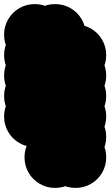

<svg xmlns="http://www.w3.org/2000/svg" viewBox="-70 -620 540 940"><path d="M50 150Q50 109 70 74.5Q90 40 124.5 20Q159 0 200 0Q241 0 275.5 20Q310 40 330 74.5Q350 109 350 150Q350 191 330 225.5Q310 260 275.5 280Q241 300 200 300Q159 300 124.5 280Q90 260 70 225.5Q50 191 50 150ZM150 150Q150 109 170 74.5Q190 40 224.5 20Q259 0 300 0Q341 0 375.5 20Q410 40 430 74.5Q450 109 450 150Q450 191 430 225.5Q410 260 375.5 280Q341 300 300 300Q259 300 224.5 280Q190 260 170 225.5Q150 191 150 150ZM150 50Q150 9 170 -25.5Q190 -60 224.5 -80Q259 -100 300 -100Q341 -100 375.5 -80Q410 -60 430 -25.5Q450 9 450 50Q450 91 430 125.5Q410 160 375.5 180Q341 200 300 200Q259 200 224.5 180Q190 160 170 125.5Q150 91 150 50ZM-50 -50Q-50 -91 -30 -125.5Q-10 -160 24.5 -180Q59 -200 100 -200Q141 -200 175.5 -180Q210 -160 230 -125.5Q250 -91 250 -50Q250 -9 230 25.5Q210 60 175.5 80Q141 100 100 100Q59 100 24.5 80Q-10 60 -30 25.5Q-50 -9 -50 -50ZM-50 -150Q-50 -191 -30 -225.5Q-10 -260 24.5 -280Q59 -300 100 -300Q141 -300 175.5 -280Q210 -260 230 -225.5Q250 -191 250 -150Q250 -109 230 -74.5Q210 -40 175.5 -20Q141 0 100 0Q59 0 24.5 -20Q-10 -40 -30 -74.5Q-50 -109 -50 -150ZM-50 -250Q-50 -291 -30 -325.5Q-10 -360 24.5 -380Q59 -400 100 -400Q141 -400 175.5 -380Q210 -360 230 -325.5Q250 -291 250 -250Q250 -209 230 -174.5Q210 -140 175.5 -120Q141 -100 100 -100Q59 -100 24.5 -120Q-10 -140 -30 -174.5Q-50 -209 -50 -250ZM-50 -350Q-50 -391 -30 -425.5Q-10 -460 24.5 -480Q59 -500 100 -500Q141 -500 175.5 -480Q210 -460 230 -425.5Q250 -391 250 -350Q250 -309 230 -274.5Q210 -240 175.5 -220Q141 -200 100 -200Q59 -200 24.5 -220Q-10 -240 -30 -274.5Q-50 -309 -50 -350ZM-50 -450Q-50 -491 -30 -525.5Q-10 -560 24.5 -580Q59 -600 100 -600Q141 -600 175.5 -580Q210 -560 230 -525.5Q250 -491 250 -450Q250 -409 230 -374.5Q210 -340 175.5 -320Q141 -300 100 -300Q59 -300 24.5 -320Q-10 -340 -30 -374.5Q-50 -409 -50 -450ZM50 -450Q50 -491 70 -525.5Q90 -560 124.5 -580Q159 -600 200 -600Q241 -600 275.5 -580Q310 -560 330 -525.5Q350 -491 350 -450Q350 -409 330 -374.5Q310 -340 275.5 -320Q241 -300 200 -300Q159 -300 124.5 -320Q90 -340 70 -374.5Q50 -409 50 -450ZM150 -350Q150 -391 170 -425.5Q190 -460 224.5 -480Q259 -500 300 -500Q341 -500 375.5 -480Q410 -460 430 -425.5Q450 -391 450 -350Q450 -309 430 -274.5Q410 -240 375.5 -220Q341 -200 300 -200Q259 -200 224.5 -220Q190 -240 170 -274.5Q150 -309 150 -350ZM150 -250Q150 -291 170 -325.5Q190 -360 224.5 -380Q259 -400 300 -400Q341 -400 375.5 -380Q410 -360 430 -325.5Q450 -291 450 -250Q450 -209 430 -174.5Q410 -140 375.5 -120Q341 -100 300 -100Q259 -100 224.5 -120Q190 -140 170 -174.5Q150 -209 150 -250ZM150 -150Q150 -191 170 -225.5Q190 -260 224.5 -280Q259 -300 300 -300Q341 -300 375.5 -280Q410 -260 430 -225.5Q450 -191 450 -150Q450 -109 430 -74.5Q410 -40 375.5 -20Q341 0 300 0Q259 0 224.5 -20Q190 -40 170 -74.5Q150 -109 150 -150ZM150 -50Q150 -91 170 -125.5Q190 -160 224.5 -180Q259 -200 300 -200Q341 -200 375.5 -180Q410 -160 430 -125.5Q450 -91 450 -50Q450 -9 430 25.5Q410 60 375.5 80Q341 100 300 100Q259 100 224.5 80Q190 60 170 25.5Q150 -9 150 -50Z"/></svg>

Font: TINY 5x3
Style: Regular
Weight: 400
Designer: Jack Halten Fahnestock
Foundry: Velvetyne Type Foundry
Version: Version 1.002